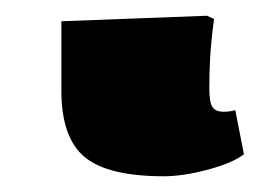

<svg xmlns="http://www.w3.org/2000/svg" viewBox="-20 13 330 244"><path d="M188 237Q117 237 87.5 212.5Q58 188 58 128V40L243 33L252 37Q248 68 247 87.5Q246 107 246 125Q246 143 250 149Q254 155 264 155Q272 155 279 153L290 209Q276 220 244.5 228.5Q213 237 188 237Z"/></svg>

Font: Literata 12pt ExtraBold
Style: Regular
Weight: 800
Designer: Latin by Veronika Burian and Jose Scaglione. Greek by Irene Vlachou. Cyrillic by Vera Evstafieva.
Foundry: TypeTogether
Version: Version 3.002